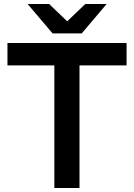

<svg xmlns="http://www.w3.org/2000/svg" viewBox="-20 -934 666 954"><path d="M250 0V-608.9H17.1V-720.2H608.9V-608.9H375V0ZM117.2 -914.1H224.1L314 -828.1L403.8 -914.1H509.8L386.2 -768.1H241.2Z"/></svg>

Font: Aspekta 550
Style: Regular
Weight: 550
Designer: Ivo Dolenc
Version: Version 2.000